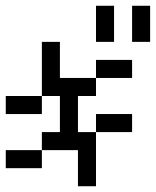

<svg xmlns="http://www.w3.org/2000/svg" viewBox="-20 -645 540 665"><path d="M62.5 -250V-312.5H125V-250ZM187.5 -312.5V-375H250V-312.5ZM125 -312.5V-375H187.5V-312.5ZM312.5 -375V-437.5H375V-375ZM0 -250V-312.5H62.5V-250ZM125 -375V-437.5H187.5V-375ZM125 -437.5V-500H187.5V-437.5ZM250 -62.5V-125H312.5V-62.5ZM250 0V-62.5H312.5V0ZM0 -62.5V-125H62.5V-62.5ZM62.5 -62.5V-125H125V-62.5ZM125 -125V-187.5H187.5V-125ZM312.5 -187.5V-250H375V-187.5ZM250 -125V-187.5H312.5V-125ZM187.5 -125V-187.5H250V-125ZM375 -187.5V-250H437.5V-187.5ZM375 -375V-437.5H437.5V-375ZM187.5 -250V-312.5H250V-250ZM187.5 -187.5V-250H250V-187.5ZM250 -312.5V-375H312.5V-312.5ZM312.5 -562.5V-625H375V-562.5ZM312.5 -500V-562.5H375V-500ZM437.5 -562.5V-625H500V-562.5ZM437.5 -500V-562.5H500V-500Z"/></svg>

Font: AprilSans
Style: Regular
Weight: 400
Designer: typesprite
Version: Version 1.001;PS 001.001;hotconv 1.0.88;makeotf.lib2.5.64775